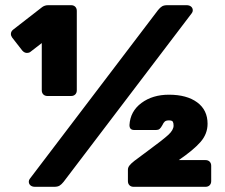

<svg xmlns="http://www.w3.org/2000/svg" viewBox="-20 -720 866 740"><path d="M625 -700H699Q710 -700 716.5 -694.5Q723 -689 723 -680Q723 -674 719 -669L225 -19Q217 -9 209.5 -4.5Q202 0 189 0H115Q104 0 97.5 -5.5Q91 -11 91 -20Q91 -26 95 -31L589 -681Q597 -691 604.5 -695.5Q612 -700 625 -700ZM254 -350H163Q153 -350 147 -356Q141 -362 141 -372V-554L97 -520Q92 -516 84 -516Q74 -516 66 -525L27 -575Q22 -582 22 -589Q22 -599 31 -606L143 -693Q153 -700 166 -700H254Q264 -700 270 -694Q276 -688 276 -678V-372Q276 -362 270 -356Q264 -350 254 -350ZM631 -355Q700 -355 740 -325.5Q780 -296 780 -243Q780 -204 753 -173Q726 -142 669 -103H772Q782 -103 788 -97Q794 -91 794 -81V-22Q794 -12 788 -6Q782 0 772 0H495Q485 0 479 -6Q473 -12 473 -22V-66Q473 -74 478.5 -81.5Q484 -89 498 -100Q542 -133 549 -138Q609 -182 629 -200.5Q649 -219 649 -236Q649 -246 646 -251Q643 -256 631 -256Q620 -256 615 -251.5Q610 -247 606 -238Q600 -227 595 -223Q590 -219 582 -219H497Q479 -219 479 -238Q482 -291 525 -323Q568 -355 631 -355Z"/></svg>

Font: Rubik
Style: Regular
Weight: 900
Designer: Hubert & Fischer
Foundry: Hubert & Fischer
Version: Version 1.100